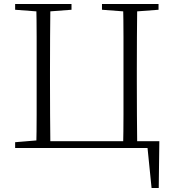

<svg xmlns="http://www.w3.org/2000/svg" viewBox="-20 -743 865 964"><path d="M162 0Q164 -83 164 -166Q164 -249 164 -333V-390Q164 -474 164 -557.5Q164 -641 162 -723H233Q232 -641 231.5 -558Q231 -475 231 -390V-333Q231 -249 231.5 -166Q232 -83 233 0ZM598 0Q600 -83 600 -166Q600 -249 600 -333V-390Q600 -474 600 -557.5Q600 -641 598 -723H669Q668 -641 667.5 -558Q667 -475 667 -390V-333Q667 -249 667.5 -166Q668 -83 669 0ZM198 0V-34H780L777 201H741L718 -27L753 0ZM56 -694V-723H339V-694L206 -684H188ZM492 -694V-723H776V-694L643 -684H625ZM56 0V-29L188 -40H198V0Z"/></svg>

Font: Noto Serif KR ExtraLight
Style: Regular
Weight: 200
Designer: Ryoko NISHIZUKA 西塚涼子 (kana & ideographs); Frank Grießhammer (Latin, Greek & Cyrillic); Wenlong ZHANG 张文龙 (bopomofo); San
Foundry: Adobe
Version: Version 2.002-H1;hotconv 1.1.0;makeotfexe 2.6.0